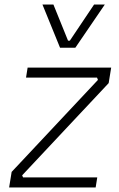

<svg xmlns="http://www.w3.org/2000/svg" viewBox="-20 -821 521 841"><path d="M20 0 31 -68 409 -471 405 -481H94L101 -525H467L456 -457L77 -53L81 -44H406L399 0ZM243 -612 166 -801H214L278 -643H286L392 -801H439L310 -612Z"/></svg>

Font: Sora ExtraLight
Style: Italic
Weight: 200
Designer: Jonathan Barnbrook, Juli√°n Moncada
Version: Version 1.000